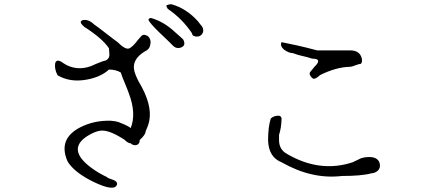

<svg xmlns="http://www.w3.org/2000/svg" viewBox="-20 -826 2040 911"><path d="M936 -661Q925 -650 907 -653Q907 -653 904 -654Q901 -655 896 -657Q891 -662 891 -668Q845 -737 776 -784Q768 -798 769 -799Q775 -805 793 -806Q865 -786 920 -724Q925 -717 930 -711Q935 -705 939 -700Q951 -678 936 -661ZM840 -601Q817 -592 799 -611Q797 -614 733 -675Q691 -716 684 -732Q689 -743 699 -740Q759 -722 810 -674Q826 -660 835.5 -651.5Q845 -643 849 -639Q864 -611 840 -601ZM531 57Q512 79 426 38Q343 -2 308 -49Q302 -57 299 -64Q256 -167 359 -221Q427 -256 507 -253Q530 -251 542 -247Q553 -242 571 -235Q592 -226 600 -218Q628 -287 591 -384Q589 -391 584.5 -401.5Q580 -412 575 -425Q567 -444 561.5 -458Q556 -472 553 -482Q530 -496 497 -496Q458 -460 390 -448Q312 -434 253 -469Q237 -500 242 -527Q250 -550 281 -526Q341 -487 411 -512Q418 -515 436 -523Q466 -536 482 -539Q501 -549 499 -571Q498 -583 497.5 -589.5Q497 -596 497 -597Q466 -643 384 -696H383L382 -697Q360 -715 363.5 -723.5Q367 -732 383.5 -731.5Q400 -731 416 -719Q418 -717 420.5 -715.5Q423 -714 424 -712Q447 -696 484 -667Q501 -654 514.5 -643.5Q528 -633 538 -626Q574 -590 592 -596Q609 -602 638 -641Q640 -643 642 -645Q644 -647 647 -651Q657 -664 670 -660Q673 -659 681 -655Q699 -639 693 -613Q689 -591 667 -582Q605 -544 617 -491Q622 -470 638 -439Q704 -330 688 -251Q685 -238 680.5 -226Q676 -214 671 -203Q671 -187 643 -162Q643 -139 622 -137Q609 -137 600 -146Q594 -146 587 -150Q580 -154 576 -158L572 -162Q498 -211 457 -206Q430 -203 392 -179Q297 -116 413 -30Q445 -6 487 14Q490 19 521 29Q544 41 531 57Z M1499 -470Q1474 -447 1464 -454Q1462 -455 1460 -457Q1443 -474 1453 -486Q1461 -496 1466 -501.5Q1471 -507 1472 -509Q1507 -543 1473 -547Q1469 -548 1460 -548Q1448 -553 1396 -565Q1380 -570 1369 -574Q1350 -574 1327 -591Q1307 -609 1316 -626Q1347 -620 1389.5 -610.5Q1432 -601 1485 -587H1641Q1686 -587 1696 -551Q1701 -532 1692 -523Q1684 -523 1666 -516Q1648 -509 1641 -509Q1576 -508 1499 -470ZM1602 9Q1460 26 1316 -56Q1255 -80 1252 -159Q1252 -226 1265 -264Q1281 -278 1303 -277Q1314 -276 1316 -264Q1315 -219 1304 -186V-159Q1305 -115 1343 -95Q1498 -5 1653 -56Q1695 -76 1695 -76Q1713 -81 1731 -81Q1772 -81 1781 -53Q1783 -45 1783 -42Q1783 -16 1755 -6Q1751 -5 1748.5 -4.5Q1746 -4 1744 -4Q1718 3 1682 6Q1646 9 1602 9Z"/></svg>

Font: New Tegomin
Style: Regular
Weight: 400
Designer: Kyosuke Nagai
Version: Version 1.000